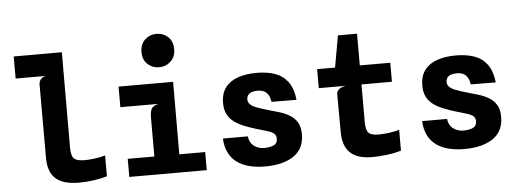

<svg xmlns="http://www.w3.org/2000/svg" viewBox="-53 -992 3106 1152"><g transform="rotate(-5 1500.0 -416.0)"><path d="M381 8Q314.5 8 273.5 -10.8Q232.5 -29.5 214 -66Q195.5 -102.5 195.5 -154.5V-599Q195.5 -618 206.8 -631Q218 -644 237.5 -647.5H55.5V-780.5H345.5L344.5 -207.5Q344.5 -157.5 361 -140.5Q377.5 -123.5 427 -123.5Q449.5 -123.5 484.5 -127.8Q519.5 -132 550 -141V-15.5Q513.5 -4.5 467.5 1.8Q421.5 8 381 8Z M844 -15V-339.5Q844 -386.5 857.5 -401.8Q871 -417 898.5 -421.5L844 -460.5V-487.5L995 -545.5L994 -15ZM683.5 0V-109H1150V0ZM666.5 -421.5V-545.5H995L972.5 -421.5ZM920 -640Q879 -640 850.2 -667Q821.5 -694 821.5 -740Q821.5 -786.5 850.5 -813.8Q879.5 -841 920 -841Q961 -841 989.8 -814.2Q1018.5 -787.5 1018.5 -740Q1018.5 -694 989.2 -667Q960 -640 920 -640Z M1501.5 8.5Q1447.5 8.5 1404.2 -3Q1361 -14.5 1330.2 -37.8Q1299.5 -61 1282.2 -96.8Q1265 -132.5 1263 -180.5H1413Q1417.5 -141.5 1444.2 -122Q1471 -102.5 1504 -102.5Q1538.5 -102.5 1561.8 -112.5Q1585 -122.5 1585 -151.5Q1585 -173 1570.8 -184Q1556.5 -195 1529.8 -202.5Q1503 -210 1465.5 -221.5Q1428 -233 1395 -246.2Q1362 -259.5 1336.5 -278.2Q1311 -297 1296.8 -324.5Q1282.5 -352 1282.5 -391.5Q1282.5 -450 1310.2 -486.2Q1338 -522.5 1386.8 -539Q1435.5 -555.5 1499 -555.5Q1558 -555.5 1605.5 -540Q1653 -524.5 1684 -485Q1715 -445.5 1723.5 -373.5L1573 -374.5Q1567.5 -406.5 1555.5 -422.2Q1543.5 -438 1527.8 -443.2Q1512 -448.5 1495.5 -448.5Q1474 -448.5 1459.2 -443Q1444.5 -437.5 1437 -427Q1429.5 -416.5 1429.5 -400.5Q1429.5 -384 1441.8 -371.8Q1454 -359.5 1480 -349.5Q1506 -339.5 1546 -328Q1579 -319 1612.8 -308.8Q1646.5 -298.5 1674.8 -282Q1703 -265.5 1720.2 -237.8Q1737.5 -210 1737.5 -165Q1737.5 -77.5 1673.8 -34.5Q1610 8.5 1501.5 8.5Z M2145.5 8.5Q2087 8.5 2048.2 -9.5Q2009.5 -27.5 1990.2 -64Q1971 -100.5 1970.5 -156.5L1969.5 -384.5Q1969.5 -397 1976 -406.8Q1982.5 -416.5 1995.2 -422.8Q2008 -429 2026 -431.5L1969.5 -524V-540.5L2004.5 -737H2119.5V-206Q2119.5 -158 2135.2 -140.5Q2151 -123 2196.5 -123Q2213.5 -123 2235.2 -125Q2257 -127 2279.5 -131Q2302 -135 2321 -140.5V-15.5Q2286.5 -4 2237 2.2Q2187.5 8.5 2145.5 8.5ZM1862.5 -431.5V-546H2303V-431.5Z M2701.5 8.5Q2647.5 8.5 2604.2 -3Q2561 -14.5 2530.2 -37.8Q2499.5 -61 2482.2 -96.8Q2465 -132.5 2463 -180.5H2613Q2617.5 -141.5 2644.2 -122Q2671 -102.5 2704 -102.5Q2738.5 -102.5 2761.8 -112.5Q2785 -122.5 2785 -151.5Q2785 -173 2770.8 -184Q2756.5 -195 2729.8 -202.5Q2703 -210 2665.5 -221.5Q2628 -233 2595 -246.2Q2562 -259.5 2536.5 -278.2Q2511 -297 2496.8 -324.5Q2482.5 -352 2482.5 -391.5Q2482.5 -450 2510.2 -486.2Q2538 -522.5 2586.8 -539Q2635.5 -555.5 2699 -555.5Q2758 -555.5 2805.5 -540Q2853 -524.5 2884 -485Q2915 -445.5 2923.5 -373.5L2773 -374.5Q2767.5 -406.5 2755.5 -422.2Q2743.5 -438 2727.8 -443.2Q2712 -448.5 2695.5 -448.5Q2674 -448.5 2659.2 -443Q2644.5 -437.5 2637 -427Q2629.5 -416.5 2629.5 -400.5Q2629.5 -384 2641.8 -371.8Q2654 -359.5 2680 -349.5Q2706 -339.5 2746 -328Q2779 -319 2812.8 -308.8Q2846.5 -298.5 2874.8 -282Q2903 -265.5 2920.2 -237.8Q2937.5 -210 2937.5 -165Q2937.5 -77.5 2873.8 -34.5Q2810 8.5 2701.5 8.5Z"/></g></svg>

Font: Spline Sans Mono
Style: Regular
Weight: 400
Monospace: yes
Designer: Eben Sorkin, Mirko Velimirovic
Foundry: Sorkin Type
Version: Version 1.004